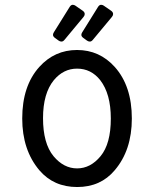

<svg xmlns="http://www.w3.org/2000/svg" viewBox="-20 -750 626 780"><path d="M388.7 -115.7Q430.2 -166 430.2 -268.6Q430.2 -368.7 387.2 -424.3Q350.1 -471.2 293 -471.2Q237.8 -471.2 198.7 -424.3Q154.8 -370.6 154.8 -270Q154.8 -167.5 197.3 -115.7Q238.8 -65.9 293.2 -65.9Q347.7 -65.9 388.7 -115.7ZM140.1 -58.1Q70.3 -140.6 70.3 -268.6Q70.3 -400.9 139.6 -478Q201.7 -546.9 293 -546.9Q384.3 -546.9 446.3 -478Q515.6 -400.4 515.6 -268.6Q515.6 -139.6 445.8 -58.1Q388.7 9.8 293.5 9.8Q198.2 9.8 140.1 -58.1ZM390.6 -730.5Q396.5 -730.5 401.4 -727.1L431.2 -706.5Q439.5 -700.7 439.5 -692.9Q439.5 -687 434.6 -681.2L357.4 -588.4Q351.6 -581.1 345.2 -581.1Q338.9 -581.1 333.5 -585L318.8 -595.7Q310.5 -601.6 310.5 -608.4Q310.5 -613.3 314 -618.7L378.4 -722.2Q383.8 -730.5 390.6 -730.5ZM275.4 -730.5Q281.2 -730.5 286.1 -727.1L315.9 -706.5Q324.2 -700.7 324.2 -692.9Q324.2 -687 319.3 -681.2L242.2 -588.4Q236.3 -581.1 230 -581.1Q223.6 -581.1 218.3 -585L203.6 -595.7Q195.3 -601.6 195.3 -608.4Q195.3 -613.3 198.7 -618.7L263.2 -722.2Q268.6 -730.5 275.4 -730.5Z"/></svg>

Font: Simply Mono
Style: Book
Weight: 400
Designer: Wojciech Kalinowski "wmk69" (wmk69@o2.pl)
Foundry: Wojciech Kalinowski "wmk69" (wmk69@o2.pl)
Version: Version 1.0.0